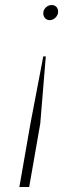

<svg xmlns="http://www.w3.org/2000/svg" viewBox="-20 -543 286 763"><path d="M57 200 101 -52 152 -319H162L140 -52L96 200ZM177 -463Q166 -463 159 -471Q152 -479 152 -490Q152 -503.5 162 -513.2Q172 -523 186 -523Q196.5 -523 203.8 -515.8Q211 -508.5 211 -497Q211 -483.5 200.8 -473.2Q190.5 -463 177 -463Z"/></svg>

Font: Overpass Thin
Style: Italic
Weight: 250
Italic angle: -10°
Designer: Delve Withrington, Dave Bailey, Thomas Jockin
Foundry: Delve Fonts LLC
Version: Version 4.000